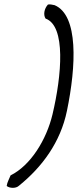

<svg xmlns="http://www.w3.org/2000/svg" viewBox="-20 -720 361 889"><path d="M202 -699C184 -679 180 -651 191 -634C286 -600 266 -371 223 -190C195 -73 122 46 29 92C23 108 13 124 11 141C22 151 53 155 69 139C175 53 260 -61 290 -207C333 -415 344 -649 233 -696C222 -698 213 -701 202 -699Z"/></svg>

Font: Comica
Style: RgIta
Weight: 400
Designer: Jasper
Foundry: KineticPlasma Fonts/Cannot Into Space Fonts
Version: Version 0.89